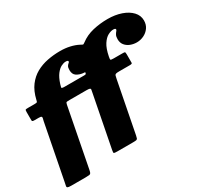

<svg xmlns="http://www.w3.org/2000/svg" viewBox="-189 -1047 1513 1445"><g transform="rotate(-30 567.5 -325.0)"><path d="M496 -415H350Q330 -415 324.5 -413.2Q319 -411.5 315.5 -394L217.5 112Q214 131 210 139Q206 147 196 148.5Q186 150 163 150H39Q15 150 8 145.8Q1 141.5 3.5 131Q6 120.5 9.5 102L102 -374Q105 -388 107.5 -397Q110 -406 105.5 -410.5Q101 -415 82 -415H46Q26 -415 25.5 -422.2Q25 -429.5 25 -448V-498Q25 -515.5 29 -517.8Q33 -520 50 -520H106Q125 -520 128.5 -523.2Q132 -526.5 135 -542Q151 -610 184.2 -654.2Q217.5 -698.5 263 -723.8Q308.5 -749 362.2 -759.5Q416 -770 472 -770Q517 -770 556.5 -761Q596 -752 626.5 -736Q641 -728 645.8 -726Q650.5 -724 663.5 -734Q712 -771 774 -785.5Q836 -800 902 -800Q967.5 -800 1020.2 -781.8Q1073 -763.5 1104 -730.5Q1135 -697.5 1135 -654Q1135 -617.5 1116.2 -591.2Q1097.5 -565 1068.2 -551Q1039 -537 1007 -537Q978 -537 951.8 -547.2Q925.5 -557.5 908.8 -578.2Q892 -599 892 -630Q892 -653 899 -666Q906 -679 913 -686.5Q920 -694 920 -700Q920 -710 899 -710Q879 -710 853.5 -696.8Q828 -683.5 805.2 -648.8Q782.5 -614 770 -550Q766 -529.5 767.8 -524.8Q769.5 -520 795 -520H868Q885.5 -520 890.2 -518.2Q895 -516.5 895 -498V-449Q895 -430.5 894.8 -422.8Q894.5 -415 874 -415H783Q762 -415 753.5 -412.5Q745 -410 742.5 -401.8Q740 -393.5 736.5 -376L650.5 66Q647.5 82 644.5 89.2Q641.5 96.5 633 98.2Q624.5 100 605 100H469Q443 100 439.2 96.8Q435.5 93.5 439.5 72L526 -372Q529.5 -390 531.2 -399.2Q533 -408.5 526 -411.8Q519 -415 496 -415ZM557 -530Q557.5 -531 557.5 -533Q557 -538.5 551.5 -538.2Q546 -538 539 -539Q507 -543 484.5 -558.5Q462 -574 462 -610Q462 -633 469 -643.5Q476 -654 483 -659Q490 -664 490 -670Q490 -680 469 -680Q451 -680 429.2 -669Q407.5 -658 386.5 -630.8Q365.5 -603.5 349.5 -554Q343.5 -535.5 342.5 -527.8Q341.5 -520 368 -520H532Q543.5 -520 548 -520.5Q552.5 -521 557 -530Z"/></g></svg>

Font: Besley* Fatface
Style: Italic
Weight: 900
Italic angle: -13°
Designer: Owen Earl
Foundry: indestructible type*
Version: Version 3.000; ttfautohint (v1.8.3)